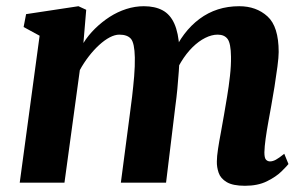

<svg xmlns="http://www.w3.org/2000/svg" viewBox="-20 -588 981 618"><path d="M257.5 -556.5 248.5 -449.5Q264 -474.5 286 -496Q308 -517.5 333.2 -533.8Q358.5 -550 386.5 -559Q414.5 -568 443 -568Q478.5 -568 503 -555Q527.5 -542 541 -512.2Q554.5 -482.5 557.5 -432Q557.5 -424 557.5 -415.5Q557.5 -407 557 -398Q556.5 -389 555.5 -379.5L535 -410.5Q551 -449 573 -478Q595 -507 622.2 -527.2Q649.5 -547.5 681.5 -557.8Q713.5 -568 750 -568Q805 -568 841 -535.2Q877 -502.5 877 -420.5Q877 -404.5 873 -373.8Q869 -343 863.5 -308.5Q858 -274 853 -247Q848.5 -222 843.5 -194.5Q838.5 -167 835 -141.8Q831.5 -116.5 831 -97.5Q831 -79.5 836.2 -74Q841.5 -68.5 849 -68.5Q858 -68.5 867.8 -73.8Q877.5 -79 895 -93L908.5 -60Q903 -53 885.8 -36Q868.5 -19 839.2 -4.5Q810 10 768.5 10Q729.5 10 709.8 -1.8Q690 -13.5 683.8 -31.8Q677.5 -50 678 -68.5Q678 -84 681.8 -108.8Q685.5 -133.5 691 -161.8Q696.5 -190 701 -218Q705.5 -244.5 711 -277.2Q716.5 -310 720.2 -343.5Q724 -377 723.5 -405.5Q723 -448 712.8 -462.2Q702.5 -476.5 680.5 -476.5Q661.5 -476.5 640.5 -466Q619.5 -455.5 599.5 -435.8Q579.5 -416 562.8 -388.5Q546 -361 535 -327.5L558 -410Q557.5 -386.5 555.5 -358.2Q553.5 -330 550.8 -301Q548 -272 544.5 -247L514.5 0H369L397.5 -217Q401.5 -244.5 405.2 -277Q409 -309.5 411.8 -342.2Q414.5 -375 414 -403Q413 -449.5 401.5 -463Q390 -476.5 364 -476.5Q350 -476.5 333.2 -467.8Q316.5 -459 299 -443Q281.5 -427 265.5 -406.2Q249.5 -385.5 237 -362.5L187.5 0H43.5L107.5 -473L56 -501L64 -542.5L232.5 -568Z"/></svg>

Font: Merriweather ExtraBold
Style: Italic
Weight: 800
Italic angle: -7.8°
Version: Version 2.101